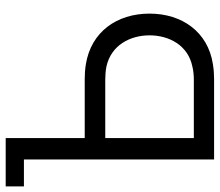

<svg xmlns="http://www.w3.org/2000/svg" viewBox="-80 -720 790 691"><g transform="rotate(-90 315.5 -375.0)"><path d="M429.2 -461.5C410.4 -464.6 390.6 -465.6 376 -465.6H163.5V-750H-10.4V-684.4H86.5V0H376C390.6 0 410.4 -1 429.2 -4.2C545.8 -21.9 611.5 -115.6 611.5 -232.3C611.5 -350 545.8 -442.7 429.2 -461.5ZM420.8 -78.1C405.2 -74 386.5 -72.9 374 -72.9H163.5V-391.7H374C386.5 -391.7 405.2 -390.6 420.8 -387.5C497.9 -370.8 533.3 -302.1 533.3 -232.3C533.3 -162.5 497.9 -93.8 420.8 -78.1Z"/></g></svg>

Font: Manrope3
Style: Regular
Weight: 400
Width: 4
Designer: Mikhail Sharanda
Foundry: Mikhail Sharanda
Version: Version 3.000;PS 003.000;hotconv 1.0.88;makeotf.lib2.5.64775